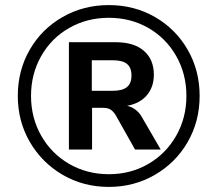

<svg xmlns="http://www.w3.org/2000/svg" viewBox="-20 -730 855 755"><path d="M765 -353Q765 -253 718 -171.5Q671 -90 589 -42.5Q507 5 408 5Q308 5 226.5 -42.5Q145 -90 97.5 -171.5Q50 -253 50 -353Q50 -453 97 -534.5Q144 -616 226 -663Q308 -710 408 -710Q508 -710 589.5 -663Q671 -616 718 -534.5Q765 -453 765 -353ZM713 -353Q713 -439 673 -509.5Q633 -580 563.5 -620Q494 -660 408 -660Q322 -660 252 -620Q182 -580 142 -509.5Q102 -439 102 -353Q102 -267 142 -196.5Q182 -126 252 -85.5Q322 -45 408 -45Q494 -45 563.5 -85.5Q633 -126 673 -196.5Q713 -267 713 -353ZM540 -266 612 -142H511L435 -277Q425 -293 414 -299.5Q403 -306 385 -306H342V-142H251V-564H435Q507 -564 546 -530Q585 -496 585 -436Q585 -388 557.5 -355.5Q530 -323 480 -314Q520 -304 540 -266ZM497 -433Q497 -464 479.5 -478.5Q462 -493 424 -493H341V-373H424Q461 -373 479 -387.5Q497 -402 497 -433Z"/></svg>

Font: wassup Sans
Style: Medium
Weight: 600
Version: Version 2.001